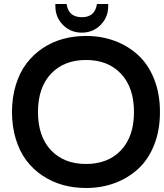

<svg xmlns="http://www.w3.org/2000/svg" viewBox="-20 -920 822 960"><path d="M410.2 -740.2Q487.3 -740.2 553.7 -715.6Q620.1 -690.9 670.9 -644.3Q721.7 -597.7 750.7 -524.4Q779.8 -451.2 779.8 -359.9Q779.8 -268.6 750.7 -195.3Q721.7 -122.1 670.9 -75.7Q620.1 -29.3 553.7 -4.6Q487.3 20 410.2 20Q348.6 20 293.7 4.6Q238.8 -10.7 192.1 -42Q145.5 -73.2 111.8 -117.9Q78.1 -162.6 59.1 -224.6Q40 -286.6 40 -359.9Q40 -433.1 59.1 -495.1Q78.1 -557.1 111.8 -601.8Q145.5 -646.5 191.9 -678Q238.3 -709.5 293.5 -724.9Q348.6 -740.2 410.2 -740.2ZM235.1 -551.3Q169.9 -482.4 169.9 -359.9Q169.9 -237.3 235.1 -168.7Q300.3 -100.1 410.2 -100.1Q520 -100.1 585 -168.7Q649.9 -237.3 649.9 -359.9Q649.9 -482.4 585 -551.3Q520 -620.1 410.2 -620.1Q300.3 -620.1 235.1 -551.3ZM389.2 -756.8Q333 -756.8 294.9 -795.2Q256.8 -833.5 256.8 -890.1V-899.9H313Q321.8 -834 390.1 -834Q454.6 -834 464.8 -899.9H521V-889.2Q521 -833.5 482.9 -795.2Q444.8 -756.8 389.2 -756.8Z"/></svg>

Font: Miedinger*
Style: Bold
Weight: 700
Version: Version 001.000